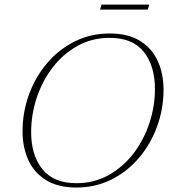

<svg xmlns="http://www.w3.org/2000/svg" viewBox="-20 -830 758 860"><path d="M712.5 -428Q712.5 -343 684 -264.2Q655.5 -185.5 603.2 -123.8Q551 -62 479.5 -26Q408 10 322 10Q240 10 186.5 -23Q133 -56 107 -113Q81 -170 81 -242Q81 -327 109.5 -405.8Q138 -484.5 190.2 -546.2Q242.5 -608 314 -644Q385.5 -680 471.5 -680Q553.5 -680 607 -647Q660.5 -614 686.5 -557Q712.5 -500 712.5 -428ZM119.5 -238Q119.5 -135 169.8 -72.2Q220 -9.5 322.5 -9.5Q402 -9.5 466.8 -45.8Q531.5 -82 578 -142.8Q624.5 -203.5 649.2 -278.8Q674 -354 674 -432Q674 -535 624 -597.8Q574 -660.5 471 -660.5Q391.5 -660.5 326.8 -624.2Q262 -588 215.5 -527.2Q169 -466.5 144.2 -391.2Q119.5 -316 119.5 -238ZM428 -787 435 -809.5H648.5L642 -787Z"/></svg>

Font: Newsreader Text ExtraLight
Style: Italic
Weight: 275
Italic angle: -17°
Designer: Hugues Gentile
Foundry: Production Type
Version: Version 1.001